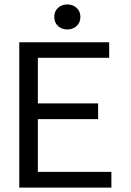

<svg xmlns="http://www.w3.org/2000/svg" viewBox="-20 -847 590 867"><path d="M151 -71V-309H423V-380H151V-586H473V-656H67V0H483V-71ZM225 -771Q225 -745 242 -729.5Q259 -714 284 -714Q309 -714 326 -729.5Q343 -745 343 -771Q343 -796 326 -811.5Q309 -827 284 -827Q259 -827 242 -811.5Q225 -796 225 -771Z"/></svg>

Font: Codetta
Style: Regular
Weight: 400
Italic angle: -11°
Designer: Ulrich Proeller
Foundry: PROSA GmbH
Version: Version 2.00;September 29, 2018;FontCreator 11.5.0.2427 64-b